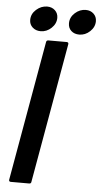

<svg xmlns="http://www.w3.org/2000/svg" viewBox="-62 -979 534 1016"><g transform="rotate(5 205.0 -470.5)"><path d="M144 -9Q143 0 133 0H35Q30 0 27.5 -3Q25 -6 26 -11L157 -754Q159 -763 168 -763H266Q271 -763 273.5 -760Q276 -757 275 -752ZM63 -863Q63 -895 89 -918Q115 -941 147 -941Q172 -941 188.5 -925.5Q205 -910 205 -886Q205 -855 180 -831.5Q155 -808 123 -808Q97 -808 80 -823.5Q63 -839 63 -863ZM269 -863Q269 -895 294.5 -918Q320 -941 352 -941Q377 -941 393.5 -925.5Q410 -910 410 -886Q410 -855 385 -831.5Q360 -808 328 -808Q302 -808 285.5 -823Q269 -838 269 -863Z"/></g></svg>

Font: Open Sauce Two Medium Italic
Style: Regular
Weight: 500
Italic angle: -10°
Designer: Alfredo Marco Pradil
Foundry: Creative Sauce Fz LLC
Version: Version 1.477